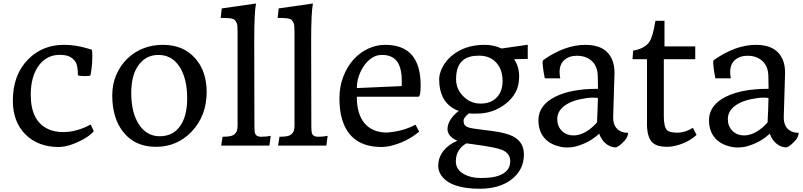

<svg xmlns="http://www.w3.org/2000/svg" viewBox="-20 -853 4705 1125"><path d="M350.6 -79.1Q429.7 -79.1 511.2 -123.5L529.8 -84Q506.3 -57.6 466.8 -36.1Q384.3 8.3 323.5 8.3Q262.7 8.3 214.1 -10.5Q165.5 -29.3 129.9 -64.5Q55.2 -138.7 55.2 -263.2Q55.2 -414.6 145.5 -505.9Q229 -590.3 355 -590.3Q423.8 -590.3 492.7 -569.3L505.9 -565.4Q512.2 -563.5 517.1 -562.5Q521 -554.7 521 -527.3Q521 -500 519.8 -484.6Q518.6 -469.2 516.8 -455.1Q515.1 -440.9 513.2 -429.7L510.3 -412.1Q507.3 -407.2 480 -407.2Q446.8 -407.2 436.5 -411.6Q436.5 -469.7 422.1 -491Q407.7 -512.2 386 -522Q364.3 -531.7 328.9 -531.7Q293.5 -531.7 263.2 -516.8Q232.9 -502 210 -472.7Q160.2 -408.2 160.2 -297.9Q160.2 -140.1 266.6 -94.7Q302.2 -79.1 350.6 -79.1Z M637.7 -294.9Q637.7 -360.8 662.1 -416.3Q686.5 -471.7 727.5 -510.7Q812 -590.3 935.1 -590.3Q1054.2 -590.3 1124 -511.2Q1190.9 -435.5 1190.9 -314Q1190.9 -175.8 1104 -83Q1018.6 7.3 893.6 7.3Q770.5 7.3 701.7 -80.1Q637.7 -160.6 637.7 -294.9ZM915.5 -54.7Q952.6 -54.7 981.2 -67.9Q1009.8 -81.1 1030.8 -108.4Q1076.7 -166.5 1076.7 -276.4Q1076.7 -393.6 1031.7 -462.4Q986.3 -531.2 908.2 -531.2Q839.4 -531.2 796.4 -477.5Q749 -418.5 749 -308.1Q749 -193.4 793.5 -125Q838.9 -54.7 915.5 -54.7Z M1480 -832.5Q1469.7 -779.3 1469.7 -618.7V-583.5L1470.7 -116.2Q1470.7 -76.2 1476.6 -66.4Q1485.8 -51.8 1509.3 -51.8Q1542 -51.8 1566.4 -57.1L1558.6 0H1275.9L1284.2 -51.8Q1335 -51.8 1349.4 -63Q1363.8 -74.2 1367.9 -86.2Q1372.1 -98.1 1372.1 -115.7V-666.5Q1372.1 -708 1366.9 -718.3Q1361.8 -728.5 1357.7 -733.6Q1353.5 -738.8 1345 -741.9Q1336.4 -745.1 1325.2 -746.1Q1309.6 -748 1273.4 -748L1279.3 -803.7Z M1813.5 -832.5Q1803.2 -779.3 1803.2 -618.7V-583.5L1804.2 -116.2Q1804.2 -76.2 1810.1 -66.4Q1819.3 -51.8 1842.8 -51.8Q1875.5 -51.8 1899.9 -57.1L1892.1 0H1609.4L1617.7 -51.8Q1668.5 -51.8 1682.9 -63Q1697.3 -74.2 1701.4 -86.2Q1705.6 -98.1 1705.6 -115.7V-666.5Q1705.6 -708 1700.4 -718.3Q1695.3 -728.5 1691.2 -733.6Q1687 -738.8 1678.5 -741.9Q1669.9 -745.1 1658.7 -746.1Q1643.1 -748 1606.9 -748L1612.8 -803.7Z M2244.1 -76.2Q2340.8 -82.5 2414.6 -122.6L2436 -81.5Q2362.3 -20.5 2268.1 2Q2239.7 8.3 2216.3 8.3Q2032.2 8.3 1984.4 -154.3Q1968.8 -206.5 1968.8 -276.1Q1968.8 -345.7 1991.5 -404.3Q2014.2 -462.9 2051.5 -504.2Q2088.9 -545.4 2137.2 -567.9Q2185.5 -590.3 2237.3 -590.3Q2444.8 -590.3 2444.8 -353V-348.1Q2444.8 -286.1 2430.2 -286.1H2070.8Q2070.8 -184.1 2116 -130.9Q2161.1 -77.6 2244.1 -76.2ZM2333.5 -348.6Q2334 -358.9 2334 -364.3V-380.4Q2334 -495.1 2270.5 -521.5Q2247.6 -531.2 2221.4 -531.2Q2195.3 -531.2 2177.2 -523.4Q2159.2 -515.6 2143.3 -502Q2127.4 -488.3 2114.3 -470Q2101.1 -451.7 2091.3 -429.7Q2070.8 -384.3 2070.8 -336.9Z M2727.1 -188.5Q2696.3 -164.1 2696.3 -146.7Q2696.3 -129.4 2702.9 -120.8Q2709.5 -112.3 2723.1 -106.9Q2740.7 -100.1 2810.1 -92.3L2856.9 -86.4Q2954.6 -74.2 2996.6 -47.9Q3049.8 -14.2 3049.8 51.8Q3049.8 141.6 2978 197.8Q2906.7 252.9 2791.5 252.9Q2619.1 252.9 2564.9 173.8Q2547.9 148.4 2547.9 120.6Q2547.9 92.8 2555.9 71Q2564 49.3 2578.6 30.8Q2609.4 -7.8 2659.7 -28.3Q2602.1 -54.2 2602.1 -96.2Q2602.1 -139.6 2645.5 -183.6Q2657.2 -195.8 2668.5 -202.6Q2578.6 -235.8 2559.1 -329.1Q2553.2 -355.5 2553.2 -388.2Q2553.2 -420.9 2572.5 -458.7Q2591.8 -496.6 2626.5 -525.9Q2703.6 -590.3 2819.3 -590.3Q2873 -590.3 2918.9 -568.8L3072.3 -590.8V-507.8L2992.2 -506.3Q3022 -462.4 3022 -405.8Q3022 -349.1 2999.8 -310.1Q2977.5 -271 2941.9 -244.1Q2868.7 -187.5 2774.9 -187.5Q2758.3 -187.5 2746.3 -187.5Q2734.4 -187.5 2727.1 -188.5ZM2795.4 -246.1Q2825.2 -246.1 2848.4 -254.6Q2871.6 -263.2 2888.7 -280.3Q2924.8 -315.4 2924.8 -378.4Q2924.8 -444.3 2889.2 -484.4Q2851.6 -526.9 2786.6 -526.9Q2727.5 -526.9 2695.8 -502.4Q2652.3 -469.7 2652.3 -389.2Q2652.3 -332 2693.4 -290Q2736.3 -246.1 2795.4 -246.1ZM2712.9 -13.2Q2650.9 22.9 2650.9 93.3Q2650.9 138.7 2694.8 165Q2736.8 189.9 2792.7 189.9Q2848.6 189.9 2879.9 182.6Q2911.1 175.3 2931.2 162.1Q2969.7 137.2 2969.7 91.8Q2969.7 43.9 2919.4 24.4Q2884.3 10.3 2762.7 -6.3Z M3580.6 -425.3 3572.8 -166Q3572.8 -113.8 3604.5 -90.8Q3626.5 -74.7 3660.6 -74.7Q3658.7 -49.8 3640.6 -29.8Q3608.9 5.4 3588.9 10.7Q3558.6 10.7 3532 -9.8Q3505.4 -30.3 3490.7 -69.8Q3435.1 -17.1 3354.5 4.9Q3332 11.2 3302 11.2Q3272 11.2 3238 -0.2Q3204.1 -11.7 3181.2 -32.7Q3134.8 -75.2 3134.8 -148.4Q3134.8 -237.3 3234.4 -286.6Q3327.1 -332.5 3478.5 -332.5H3483.9Q3483.9 -363.3 3482.9 -392.6L3482.4 -412.1Q3480 -471.2 3439.9 -502Q3408.2 -526.4 3361.8 -526.4Q3315.4 -526.4 3287.1 -501.7Q3258.8 -477.1 3258.8 -430.7Q3258.8 -413.6 3262.7 -394H3175.3L3171.9 -395Q3170.4 -402.8 3168.9 -411.6Q3164.6 -432.6 3161.9 -455.3Q3159.2 -478 3159.2 -485.4Q3159.2 -496.1 3163.1 -501Q3289.6 -590.3 3410.6 -590.3Q3528.8 -590.3 3566.4 -504.4Q3580.6 -472.7 3580.6 -425.3ZM3478.5 -147Q3481.9 -208.5 3483.4 -278.8Q3478 -280.8 3450.9 -280.8Q3423.8 -280.8 3382.6 -272.2Q3341.3 -263.7 3310.5 -247.6Q3245.1 -212.9 3245.1 -154.8Q3245.1 -114.3 3271.5 -86.9Q3298.3 -59.6 3340.8 -59.6Q3393.6 -59.6 3449.2 -106.9Q3465.8 -121.1 3478.5 -136.7Z M4040 -104 4061.5 -62.5Q4013.2 -17.6 3938 1Q3914.1 7.3 3887.7 7.3Q3861.3 7.3 3839.1 1.5Q3816.9 -4.4 3802.2 -18.6Q3773.9 -45.9 3771 -115.7V-506.3H3686L3689.9 -556.2Q3758.3 -568.4 3784.7 -607.4Q3805.7 -638.7 3820.3 -731H3873.5V-581.1H4053.7V-506.3H3869.6V-172.4Q3869.6 -111.3 3887.2 -91.8Q3901.9 -75.7 3948.2 -75.7Q3994.6 -75.7 4040 -104Z M4580.1 -425.3 4572.3 -166Q4572.3 -113.8 4604 -90.8Q4626 -74.7 4660.2 -74.7Q4658.2 -49.8 4640.1 -29.8Q4608.4 5.4 4588.4 10.7Q4558.1 10.7 4531.5 -9.8Q4504.9 -30.3 4490.2 -69.8Q4434.6 -17.1 4354 4.9Q4331.5 11.2 4301.5 11.2Q4271.5 11.2 4237.5 -0.2Q4203.6 -11.7 4180.7 -32.7Q4134.3 -75.2 4134.3 -148.4Q4134.3 -237.3 4233.9 -286.6Q4326.7 -332.5 4478 -332.5H4483.4Q4483.4 -363.3 4482.4 -392.6L4481.9 -412.1Q4479.5 -471.2 4439.5 -502Q4407.7 -526.4 4361.3 -526.4Q4314.9 -526.4 4286.6 -501.7Q4258.3 -477.1 4258.3 -430.7Q4258.3 -413.6 4262.2 -394H4174.8L4171.4 -395Q4169.9 -402.8 4168.5 -411.6Q4164.1 -432.6 4161.4 -455.3Q4158.7 -478 4158.7 -485.4Q4158.7 -496.1 4162.6 -501Q4289.1 -590.3 4410.2 -590.3Q4528.3 -590.3 4565.9 -504.4Q4580.1 -472.7 4580.1 -425.3ZM4478 -147Q4481.4 -208.5 4482.9 -278.8Q4477.5 -280.8 4450.4 -280.8Q4423.3 -280.8 4382.1 -272.2Q4340.8 -263.7 4310.1 -247.6Q4244.6 -212.9 4244.6 -154.8Q4244.6 -114.3 4271 -86.9Q4297.9 -59.6 4340.3 -59.6Q4393.1 -59.6 4448.7 -106.9Q4465.3 -121.1 4478 -136.7Z"/></svg>

Font: HeadlandOne
Style: Regular
Weight: 400
Designer: Gary Lonergan
Foundry: Sorkin Type Co.
Version: Version 1.002